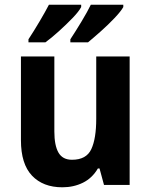

<svg xmlns="http://www.w3.org/2000/svg" viewBox="-20 -786 642 816"><path d="M531 -546V0H422L403 -70H396Q372 -29 332.5 -9.5Q293 10 245 10Q163 10 116 -39.5Q69 -89 69 -190V-546H211V-227Q211 -168 228.5 -137.5Q246 -107 286 -107Q347 -107 368 -152Q389 -197 389 -281V-546ZM504 -756Q494 -738 467 -709.5Q440 -681 408.5 -653Q377 -625 354 -606H279V-619Q302 -654 327 -695.5Q352 -737 366 -766H504ZM325 -756Q315 -737 288.5 -709.5Q262 -682 230.5 -653.5Q199 -625 173 -606H101V-619Q124 -654 148.5 -695.5Q173 -737 188 -766H325Z"/></svg>

Font: Noto Sans Gujarati SemiCondensed
Style: Bold
Weight: 700
Width: 4
Designer: Jelle Bosma - Monotype Design Team, Universal Thirst
Foundry: Monotype Imaging Inc.
Version: Version 2.106; ttfautohint (v1.8.4.7-5d5b)